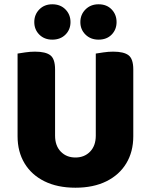

<svg xmlns="http://www.w3.org/2000/svg" viewBox="-20 -858 704 896"><path d="M332 18Q248 18 187.5 -12Q127 -42 94.5 -96Q62 -150 62 -222V-283H237V-225Q237 -178 263.5 -150.5Q290 -123 332 -123Q374 -123 400.5 -150.5Q427 -178 427 -225V-283H602V-222Q602 -150 569.5 -96Q537 -42 476.5 -12Q416 18 332 18ZM237 -256H62V-608Q74 -610 97.5 -613.5Q121 -617 143 -617Q193 -617 215 -600Q237 -583 237 -534ZM602 -254H427V-608Q439 -610 462.5 -613.5Q486 -617 508 -617Q558 -617 580 -600Q602 -583 602 -534ZM309 -755Q309 -720 285.5 -696.5Q262 -673 224 -673Q187 -673 163.5 -696.5Q140 -720 140 -755Q140 -790 163.5 -814Q187 -838 224 -838Q262 -838 285.5 -814Q309 -790 309 -755ZM524 -755Q524 -720 501 -696.5Q478 -673 440 -673Q403 -673 379 -696.5Q355 -720 355 -755Q355 -790 379 -814Q403 -838 440 -838Q478 -838 501 -814Q524 -790 524 -755Z"/></svg>

Font: Baloo Bhaijaan 2 ExtraBold
Style: Regular
Weight: 800
Designer: Sanskriti Dholi, Noopur Datye and Ek Type
Foundry: Ek Type
Version: Version 1.701